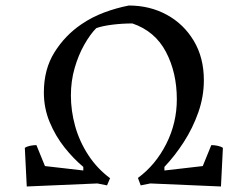

<svg xmlns="http://www.w3.org/2000/svg" viewBox="-20 -672 898 696"><path d="M77 4 70 -136Q77 -141 89 -143.5Q101 -146 112 -146L143 -70Q178 -66 213 -62Q248 -58 282 -54V-67Q246 -97 213.5 -138Q181 -179 160 -229.5Q139 -280 139 -337Q139 -421 177.5 -482.5Q216 -544 275 -584Q313 -610 357 -626.5Q401 -643 447 -652Q523 -652 584.5 -618.5Q646 -585 682.5 -524Q719 -463 719 -381Q719 -322 699 -265Q679 -208 646.5 -157.5Q614 -107 576 -67V-54Q611 -58 646 -62Q681 -66 715 -70L746 -146Q757 -146 769 -143.5Q781 -141 788 -136L781 4L525 -7L490 0L480 -27Q544 -74 582.5 -150Q621 -226 621 -312Q621 -409 581.5 -484Q542 -559 460 -587Q423 -587 387 -582.5Q351 -578 329 -570Q307 -548 285.5 -510Q264 -472 250.5 -425Q237 -378 237 -326Q237 -270 252.5 -214.5Q268 -159 300 -110Q332 -61 379 -26L368 0L333 -7Z"/></svg>

Font: Labrada
Style: Regular
Weight: 400
Designer: Mercedes Jáuregui
Foundry: Omnibus-Type Team
Version: Version 1.000; ttfautohint (v1.8.4.7-5d5b)